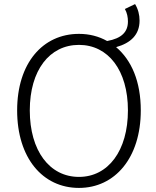

<svg xmlns="http://www.w3.org/2000/svg" viewBox="-20 -908 766 941"><path d="M592 -864C603 -845 607 -823 607 -803C607 -752 577 -720 505 -707C464 -730 418 -742 367 -742C189 -742 64 -598 64 -367C64 -134 189 13 367 13C543 13 670 -134 670 -367C670 -508 625 -613 549 -677C621 -697 664 -738 664 -807C664 -836 657 -863 642 -888ZM367 -41C223 -41 126 -169 126 -367C126 -564 223 -688 367 -688C510 -688 607 -564 607 -367C607 -169 510 -41 367 -41Z"/></svg>

Font: Spoqa Han Sans Neo Light
Style: Regular
Weight: 300
Designer: [Spoqa Han Sans Neo] Dong-huui Kim  Younghwa Kang  Yujin Lee  [Noto Sans] Ryoko NISHIZUKA  (kana & ideographs); Paul D. 
Foundry: Spoqa (http://www.spoqa-han-sans.com)
Version: Version 1.000